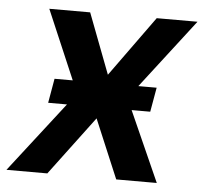

<svg xmlns="http://www.w3.org/2000/svg" viewBox="-59 -591 678 638"><g transform="rotate(5 279.5 -272.5)"><path d="M166.5 -234H103.7L117.9 -315.3H178.6L80.3 -545.5H216.6L293.3 -344.1L438.6 -545.5H574.6L397.4 -315.3H458.5L444.2 -234H382.1L486.5 0H351.2L268.5 -196.4L121.4 0H-14.9Z"/></g></svg>

Font: Inter P Semi Bold
Style: Italic
Weight: 600
Italic angle: 9.39999°
Designer: Rasmus Andersson
Foundry: rsms
Version: Version 3.018;git-588b23468